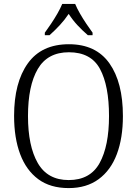

<svg xmlns="http://www.w3.org/2000/svg" viewBox="-20 -951 702 981"><path d="M331 10Q237 10 175.5 -35.5Q114 -81 83 -163.5Q52 -246 52 -359Q52 -529 122 -627Q192 -725 332 -725Q470 -725 539 -627.5Q608 -530 608 -358Q608 -246 577 -163.5Q546 -81 484 -35.5Q422 10 331 10ZM331 -31Q441 -31 489 -118Q537 -205 537 -358Q537 -513 491 -598.5Q445 -684 332 -684Q223 -684 173 -598.5Q123 -513 123 -358Q123 -205 173 -118Q223 -31 331 -31ZM209 -784Q223 -803 240.5 -829Q258 -855 273.5 -882Q289 -909 298 -931H364Q373 -909 388.5 -882Q404 -855 421.5 -829Q439 -803 453 -784V-771H429Q399 -797 375 -823Q351 -849 331 -880Q310 -849 286 -823Q262 -797 233 -771H209Z"/></svg>

Font: Noto Serif Lao SemiCondensed Light
Style: Regular
Weight: 300
Width: 4
Designer: Monotype Design Team
Foundry: Monotype Imaging Inc.
Version: Version 2.003; ttfautohint (v1.8.4.7-5d5b)